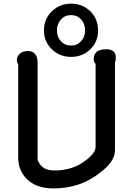

<svg xmlns="http://www.w3.org/2000/svg" viewBox="-20 -1032 725 1060"><path d="M275.4 8.2Q175.4 8.2 123.1 -48.7Q81.5 -94.4 80.5 -159V-674.9Q65.1 -704.1 82.1 -727.2Q99.5 -750.3 133.3 -750.3Q187.7 -750.3 187.7 -683.1V-149.7Q208.2 -90.8 280 -90.8Q380.5 -90.8 450.8 -144.6Q507.7 -187.2 507.7 -220V-679.5Q497.4 -688.2 497.4 -706.2Q497.4 -760 567.7 -760Q619.5 -760 619.5 -712.8Q619.5 -696.9 614.9 -688.7V-204.1Q614.9 -140.5 535.4 -81.5Q426.2 8.2 276.4 8.2ZM521.5 -864.6Q521.5 -801.5 478.5 -759.7Q435.4 -717.9 372.3 -717.9Q309.7 -717.9 266.2 -760Q222.6 -802.1 222.6 -864.6Q222.6 -927.2 266.2 -969.5Q309.7 -1011.8 372.3 -1011.8Q435.4 -1011.8 478.5 -969.7Q521.5 -927.7 521.5 -864.6ZM449.7 -864.1Q449.7 -900.5 427.9 -924.6Q406.2 -948.7 372.3 -948.7Q338.5 -948.7 316.4 -924.4Q294.4 -900 294.4 -864.1Q294.4 -828.7 316.2 -804.6Q337.9 -780.5 372.3 -780.5Q406.2 -780.5 427.9 -804.9Q449.7 -829.2 449.7 -864.1Z"/></svg>

Font: Myanmar Handwriting
Style: Regular
Weight: 400
Designer: Khon Soe Zaw Thu
Foundry: PaOh Unicode khonsoezawthu@gmail.com and @hotmail.com
Version: Version 1.30 November 9, 2016